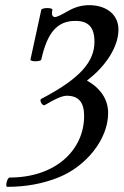

<svg xmlns="http://www.w3.org/2000/svg" viewBox="-20 -696 479 744"><path d="M8 28C80 28 146 16 208 -9C314 -52 399 -156 399 -258C399 -310 371 -353 317 -384C390 -439 439 -515 439 -581C439 -643 388 -676 326 -676C300 -676 273 -670 245 -654C217 -638 201 -630 193 -630C183 -630 179 -640 183 -658C185 -667 143 -667 140 -658L98 -465C98 -456 138 -457 140 -465C163 -570 202 -615 272 -615C323 -615 346 -590 346 -534C346 -458 292 -392 140 -313C130 -308 145 -283 154 -289C194 -313 221 -325 239 -325C284 -325 306 -300 306 -247C306 -115 196 -8 17 -8C8 -8 -1 28 8 28Z"/></svg>

Font: Junicode Two Beta SemiCondensed Medium
Style: Italic
Weight: 500
Width: 4
Italic angle: -10°
Version: Version 1.063